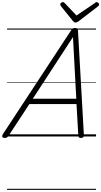

<svg xmlns="http://www.w3.org/2000/svg" viewBox="-66 -1277 947 1797"><path d="M-22 14Q-38 14 -43.5 5Q-49 -4 -40 -20L600 -994Q608 -1006 615.5 -1010.5Q623 -1015 637 -1015Q650 -1015 656.5 -1009.5Q663 -1004 664 -988L719 -14Q720 0 713.5 7Q707 14 692 14Q678 14 673 8.5Q668 3 667 -10L650 -303H209L16 -9Q6 5 -1 9.5Q-8 14 -22 14ZM241 -353H648L617 -930ZM839 -1257Q848 -1257 854.5 -1250Q861 -1243 861 -1236Q861 -1230 859 -1226Q857 -1222 852 -1218L671 -1079Q662 -1073 655 -1069.5Q648 -1066 640 -1066Q633 -1066 627.5 -1070Q622 -1074 616 -1081L503 -1221Q501 -1226 499.5 -1230Q498 -1234 498 -1237Q498 -1246 507 -1251.5Q516 -1257 522 -1257Q529 -1257 532.5 -1254.5Q536 -1252 541 -1247L650 -1132L818 -1246Q825 -1252 829 -1254.5Q833 -1257 839 -1257ZM0 490H833V500H0ZM0 -20H833V0H0ZM0 -505H833V-500H0ZM0 -1010H833V-1000H0Z"/></svg>

Font: Playwrite AU TAS Guides
Style: Regular
Weight: 400
Designer: Veronika Burian, José Scaglione
Foundry: TypeTogether
Version: Version 1.003